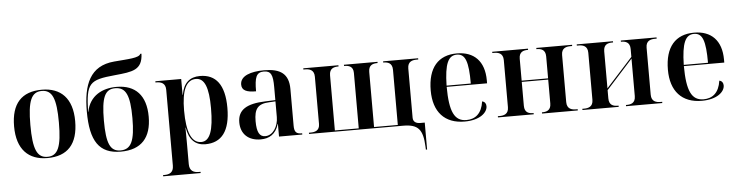

<svg xmlns="http://www.w3.org/2000/svg" viewBox="-54 -1046 6005 1562"><g transform="rotate(-5 2948.0 -264.5)"><path d="M298 10C463 10 549 -82 549 -270C549 -457 455 -548 301 -548C136 -548 50 -457 50 -270C50 -82 144 10 298 10ZM300 0C214 0 183 -72 183 -270C183 -466 214 -538 299 -538C385 -538 416 -466 416 -270C416 -72 385 0 300 0Z M898 10C1067 10 1148 -84 1148 -254C1148 -428 1062 -518 908 -518C793 -518 688 -467 662 -336H660C667 -571 692 -594 904 -614C1049 -628 1129 -636 1134 -769H1124C1113 -736 1022 -735 907 -725C708 -708 650 -558 650 -340C650 -97 721 10 898 10ZM896 0C812 0 782 -66 782 -254C782 -442 812 -508 896 -508C983 -508 1015 -441 1015 -254C1015 -68 983 0 896 0Z M1223 240H1529V230H1514C1474 230 1439 216 1439 159V-16C1439 -57 1439 -101 1438 -139H1440C1456 -37 1509 10 1588 10C1721 10 1792 -80 1792 -270C1792 -459 1721 -547 1592 -547C1508 -547 1456 -502 1440 -406H1438V-536H1227V-526H1234C1274 -526 1309 -513 1309 -459V160C1309 217 1274 230 1234 230H1223ZM1556 -11C1478 -11 1439 -100 1439 -278C1439 -442 1477 -526 1557 -526C1627 -526 1659 -448 1659 -279C1659 -96 1627 -11 1556 -11Z M2040 10C2107 10 2164 -19 2188 -103H2190V0H2380V-10H2377C2332 -10 2316 -26 2316 -78V-377C2316 -502 2249 -548 2116 -548C2008 -548 1920 -520 1920 -448C1920 -400 1959 -383 2036 -383C2036 -497 2051 -538 2113 -538C2172 -538 2186 -502 2186 -405V-298L2103 -295C1952 -290 1878 -246 1878 -143C1878 -49 1939 10 2040 10ZM2079 -13C2033 -13 2011 -50 2011 -141C2011 -241 2041 -281 2134 -285L2186 -288V-160C2186 -84 2143 -13 2079 -13Z M3370 186 3371 210H3381V-10H3345C3312 -10 3286 -23 3286 -58V-460C3286 -518 3326 -526 3361 -526H3373V-536H3087V-526H3089C3122 -526 3161 -518 3161 -460V-10H2967V-460C2967 -518 3005 -526 3039 -526H3041V-536H2767V-526H2770C2803 -526 2842 -518 2842 -463V-10H2647V-460C2647 -518 2686 -526 2720 -526H2722V-536H2435V-526H2448C2482 -526 2523 -518 2523 -460V-74C2523 -18 2482 -10 2448 -10H2435V0H3203C3326 0 3364 44 3370 186Z M3706 10C3831 10 3893 -48 3893 -99C3893 -119 3884 -136 3861 -141C3847 -42 3793 -1 3721 -1C3623 -1 3585 -81 3584 -284H3914V-308C3914 -466 3829 -548 3690 -548C3538 -548 3452 -452 3452 -265C3452 -91 3542 10 3706 10ZM3782 -294H3584C3588 -472 3618 -538 3689 -538C3759 -538 3782 -472 3782 -294Z M3978 0H4270V-10H4268C4234 -10 4196 -18 4196 -76V-271H4412V-76C4412 -18 4373 -10 4340 -10H4338V0H4630V-10H4617C4583 -10 4542 -18 4542 -76V-460C4542 -518 4583 -526 4617 -526H4630V-536H4338V-526H4340C4373 -526 4412 -518 4412 -460V-281H4196V-460C4196 -518 4234 -526 4268 -526H4270V-536H3978V-526H3991C4025 -526 4066 -518 4066 -460V-76C4066 -18 4025 -10 3991 -10H3978Z M4668 0H4964V-10H4958C4924 -10 4886 -18 4886 -76V-143L5102 -382V-76C5102 -18 5063 -10 5030 -10H5024V0H5320V-10H5307C5273 -10 5232 -18 5232 -76V-460C5232 -518 5273 -526 5307 -526H5320V-536H5028V-526H5030C5063 -526 5102 -518 5102 -460V-396L4886 -158V-460C4886 -518 4924 -526 4958 -526H4964V-536H4668V-526H4681C4715 -526 4756 -518 4756 -460V-76C4756 -18 4715 -10 4681 -10H4668Z M5643 10C5768 10 5830 -48 5830 -99C5830 -119 5821 -136 5798 -141C5784 -42 5730 -1 5658 -1C5560 -1 5522 -81 5521 -284H5851V-308C5851 -466 5766 -548 5627 -548C5475 -548 5389 -452 5389 -265C5389 -91 5479 10 5643 10ZM5719 -294H5521C5525 -472 5555 -538 5626 -538C5696 -538 5719 -472 5719 -294Z"/></g></svg>

Font: Noto Serif Display SemiBold
Style: Regular
Weight: 600
Designer: Monotype Design Team
Foundry: Monotype Imaging Inc.
Version: Version 2.009